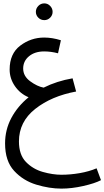

<svg xmlns="http://www.w3.org/2000/svg" viewBox="-20 -721 617 1135"><path d="M577 344 551 274Q506 293 451 302.5Q396 312 343 312Q292 312 233.5 295.5Q175 279 133.5 236.5Q92 194 92 115Q92 -1 188 -77Q284 -153 430 -180L409 -258Q316 -242 238 -203Q200 -210 158.5 -240.5Q117 -271 117 -316Q117 -360 151.5 -388.5Q186 -417 241 -417Q281 -417 323 -406L340 -483Q289 -499 241 -499Q163 -499 100 -451.5Q37 -404 37 -310Q37 -257 68 -212Q99 -167 149 -146Q84 -93 47 -23.5Q10 46 10 127Q10 231 63.5 289Q117 347 194.5 370.5Q272 394 343 394Q404 394 472.5 378.5Q541 363 577 344ZM242 -602Q262 -602 276.5 -616.5Q291 -631 291 -651Q291 -671 276.5 -686Q262 -701 242 -701Q221 -701 206.5 -686Q192 -671 192 -651Q192 -631 206.5 -616.5Q221 -602 242 -602Z"/></svg>

Font: Noto Sans Arabic
Style: Regular
Weight: 400
Designer: Nadine Chahine - Monotype Design Team
Foundry: Monotype Imaging Inc.
Version: Version 1.902